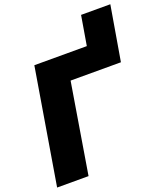

<svg xmlns="http://www.w3.org/2000/svg" viewBox="-173 -1025 991 1138"><g transform="rotate(-20 323.0 -456.5)"><path d="M-10.7 0 110.4 -727.5H441.4L472.7 -913.1H657.2L598.6 -568.4H281.2L187.5 0Z"/></g></svg>

Font: Inter Tight Black
Style: Italic
Weight: 900
Italic angle: -9.39999°
Designer: Rasmus Andersson
Foundry: rsms
Version: Version 3.004; ttfautohint (v1.8.4.7-5d5b)